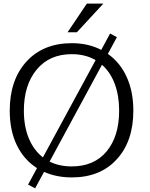

<svg xmlns="http://www.w3.org/2000/svg" viewBox="-20 -959 821 1049"><path d="M349.1 -782.7 454.6 -939.5H544.9L399.9 -782.7ZM372.1 10.3Q288.6 10.3 220.7 -20L171.9 69.8L133.3 49.8L182.1 -40.5Q110.8 -85.9 72 -165.8Q33.2 -245.6 33.2 -354.5Q33.2 -522.5 124.5 -622.6Q216.3 -723.1 372.6 -723.1Q461.9 -723.1 533.2 -686.5L581.5 -775.9L618.7 -755.9L569.3 -664.6Q636.7 -617.2 672.6 -537.6Q708.5 -458 708.5 -354.5Q708.5 -187 617.7 -88.4Q527.8 10.3 372.1 10.3ZM251 -76.2Q276.9 -63 307.4 -56.4Q337.9 -49.8 371.6 -49.8Q494.1 -49.8 562.5 -131.8Q630.9 -214.4 630.9 -354.5Q630.9 -436.5 606.9 -500.7Q583 -564.9 537.1 -605ZM502.4 -630.4Q446.3 -663.1 372.1 -663.1Q250 -663.1 180.2 -578.6Q110.4 -494.1 110.4 -354.5Q110.4 -268.6 137.2 -203.6Q164.1 -138.7 214.4 -99.1Z"/></svg>

Font: Ride Light
Style: Regular
Weight: 300
Version: Version 3.000